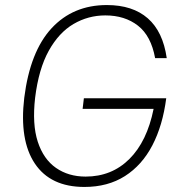

<svg xmlns="http://www.w3.org/2000/svg" viewBox="-20 -730 704 760"><path d="M312 -341H638Q624 -233 583 -154.5Q542 -76 474.5 -33Q407 10 314 10Q180 10 118 -82.5Q56 -175 76 -343Q99 -526 184 -618Q269 -710 403 -710Q505 -710 565 -657.5Q625 -605 640 -500H594Q578 -588 526 -628.5Q474 -669 397 -669Q329 -669 271 -635Q213 -601 173 -529Q133 -457 119 -343Q107 -238 129.5 -169Q152 -100 201.5 -65.5Q251 -31 319 -31Q422 -31 492 -100.5Q562 -170 588 -299H307Z"/></svg>

Font: Haskoy ExtraLight
Style: Italic
Weight: 200
Designer: Ertekin Erdin
Foundry: Ertekin Erdin
Version: Version 2.000; ttfautohint (v1.8.4.7-5d5b)